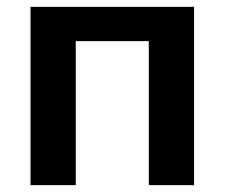

<svg xmlns="http://www.w3.org/2000/svg" viewBox="-20 -540 655 560"><path d="M69 -520H546V0H414V-420H201V0H69Z"/></svg>

Font: M PLUS 1p
Style: Bold
Weight: 700
Version: Version 1.062